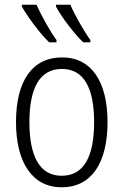

<svg xmlns="http://www.w3.org/2000/svg" viewBox="-20 -786 524 816"><path d="M279 -766H218V-758C239 -717 297 -640 334 -606H364V-616C339 -650 297 -723 279 -766ZM135 -766H73V-758C96 -716 152 -641 189 -606H220V-616C194 -651 156 -719 135 -766ZM437 -267C437 -437 370 -542 244 -542C117 -542 48 -442 48 -267C48 -95 118 10 242 10C370 10 437 -95 437 -267ZM105 -267C105 -412 149 -493 243 -493C340 -493 380 -406 380 -267C380 -121 337 -39 242 -39C148 -39 105 -123 105 -267Z"/></svg>

Font: Noto Sans Display SemiCondensed Light
Style: Regular
Weight: 300
Width: 4
Designer: Monotype Design Team
Foundry: Monotype Imaging Inc.
Version: Version 1.900